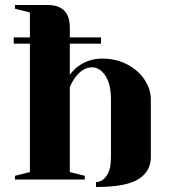

<svg xmlns="http://www.w3.org/2000/svg" viewBox="-20 -720 695 770"><path d="M365 10Q390 10 407.5 -15Q425 -40 425 -90V-320Q425 -383 402.5 -416.5Q380 -450 350 -450Q312 -450 282 -410Q269 -393 260 -370V-30L320 -15V0H40V-15L100 -30V-545H35V-570H100V-670L40 -685V-700H170Q260 -700 260 -610V-570H385V-545H260V-420Q275 -440 291 -452Q334 -485 390 -485Q446 -485 490.5 -461.5Q535 -438 560 -400Q585 -362 585 -320V-90Q585 -33 535 -1.5Q485 30 365 30Z"/></svg>

Font: Yeseva One
Style: Regular
Weight: 400
Designer: Jovanny Lemonad
Foundry: Jovanny Lemonad
Version: Version 2.000